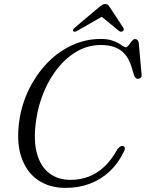

<svg xmlns="http://www.w3.org/2000/svg" viewBox="-20 -902 709 934"><path d="M580.5 -191Q587 -188 587.2 -179.8Q587.5 -171.5 580 -159.5Q553.5 -105.5 512 -67Q470.5 -28.5 416.8 -8.2Q363 12 299 12Q220.5 12 164.5 -26.2Q108.5 -64.5 83.8 -137.8Q59 -211 74 -315.5Q85.5 -394.5 120 -465.8Q154.5 -537 207.2 -592.8Q260 -648.5 327.2 -680.5Q394.5 -712.5 471 -712.5Q500 -712.5 520.8 -706.5Q541.5 -700.5 555.5 -692.2Q569.5 -684 578.2 -678Q587 -672 592 -672Q597.5 -672 602.8 -678Q608 -684 613.2 -691.8Q618.5 -699.5 624.5 -705.8Q630.5 -712 637 -712Q644.5 -712 649 -707.2Q653.5 -702.5 655 -693.5L669 -536Q670 -528.5 664.5 -523.8Q659 -519 651.5 -518.5Q639 -518.5 633 -533L619.5 -577.5Q602.5 -632.5 566.2 -657.8Q530 -683 470.5 -683Q409.5 -683 357 -653.5Q304.5 -624 263 -573Q221.5 -522 194 -456.5Q166.5 -391 156 -319Q141.5 -221 159.5 -156Q177.5 -91 220.2 -59Q263 -27 322.5 -27Q369.5 -27 410.8 -42.5Q452 -58 487.5 -91.2Q523 -124.5 551.5 -176.5Q559 -186 566.2 -190Q573.5 -194 580.5 -191ZM487.5 -827.5H466.5L557.5 -752.5Q568 -744.5 576.5 -750Q580 -752 582 -756.8Q584 -761.5 580 -766.5L515 -865.5Q510 -873.5 505.2 -878Q500.5 -882.5 492 -882.5Q484 -882.5 476.8 -878Q469.5 -873.5 460 -865.5L342.5 -766.5Q336.5 -761.5 335.2 -756.8Q334 -752 336.5 -750Q340 -747 344.8 -747.8Q349.5 -748.5 356.5 -752.5Z"/></svg>

Font: Fraunces Light
Style: Italic
Weight: 300
Italic angle: -16°
Version: Version 1.000;[b76b70a41]